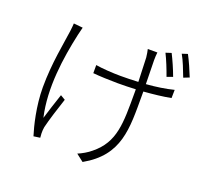

<svg xmlns="http://www.w3.org/2000/svg" viewBox="-143 -971 1286 1203"><g transform="rotate(20 500.0 -369.0)"><path d="M874 -633C859 -675 832 -736 814 -771L777 -759C796 -722 820 -662 835 -619ZM175 -735C174 -722 173 -702 170 -682C159 -598 129 -453 129 -293C129 -168 160 -44 179 16L222 10C222 2 220 -10 220 -18C219 -31 221 -47 223 -61C233 -105 265 -207 285 -266L253 -285C234 -228 212 -162 198 -114C155 -300 187 -512 223 -676C227 -693 232 -715 236 -729ZM665 -743C668 -729 672 -712 674 -690C675 -668 678 -592 680 -529C640 -527 601 -526 562 -526C508 -526 437 -531 396 -538V-484C436 -480 511 -477 561 -477C600 -477 641 -478 681 -480V-457C681 -253 684 -128 559 -27C536 -7 501 13 474 24L523 62C739 -60 730 -233 730 -457V-483C795 -488 858 -495 910 -505L911 -560C856 -546 794 -537 729 -532C728 -595 726 -669 726 -691C726 -712 727 -725 729 -743ZM875 -788C896 -752 918 -695 935 -650L973 -665C957 -706 931 -765 912 -800Z"/></g></svg>

Font: Noto Sans CJK KR Light
Style: Regular
Weight: 300
Designer: Ryoko NISHIZUKA (kana & ideographs); Paul D. Hunt (Latin, Greek & Cyrillic); Wenlong ZHANG (bopomofo); Sandoll Communica
Foundry: Adobe Systems Incorporated
Version: Version 1.004;PS 1.004;hotconv 1.0.82;makeotf.lib2.5.63406